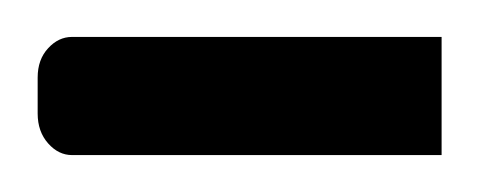

<svg xmlns="http://www.w3.org/2000/svg" viewBox="-39 -84 259 104"><path d="M0 -64Q-7.3 -64 -12.9 -57.9Q-18.6 -51.8 -18.6 -42V-22.5Q-18.6 -12.7 -12.9 -6.3Q-7.3 0 0 0H200.2V-64Z"/></svg>

Font: Pinar-VF-FD
Style: Regular
Weight: 300
Designer: Amin Abedi
Version: Version 3.0